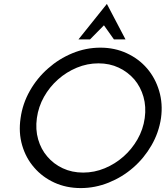

<svg xmlns="http://www.w3.org/2000/svg" viewBox="-20 -951 844 979"><path d="M85 -349Q74 -275 93 -210Q112 -145 154 -97Q196 -48 257 -20Q318 8 392 8Q465 8 534.5 -20Q604 -48 660 -97Q715 -145 752.5 -210Q790 -275 801 -349Q811 -422 791.5 -487.5Q772 -553 730 -602Q688 -651 626.5 -679.5Q565 -708 492 -708Q418 -708 349 -679.5Q280 -651 225 -602Q169 -553 132 -487.5Q95 -422 85 -349ZM168 -349Q176 -407 204.5 -457.5Q233 -508 276 -546Q319 -584 372 -606Q425 -628 482 -628Q539 -628 585.5 -606Q632 -584 665 -546Q697 -508 711.5 -457.5Q726 -407 718 -349Q710 -291 681 -240.5Q652 -190 610 -153Q567 -115 514 -93Q461 -71 404 -71Q347 -71 300 -93Q253 -115 221 -153Q189 -190 174.5 -240.5Q160 -291 168 -349ZM525 -931Q489 -886 452.5 -840.5Q416 -795 380 -750H439Q456 -768 474.5 -786Q493 -804 510 -822Q527 -798 535.5 -786Q544 -774 561 -750H620Q596 -795 572.5 -840.5Q549 -886 525 -931Z"/></svg>

Font: Josefin Slab Thin
Style: Bold Italic
Weight: 700
Italic angle: -12°
Version: Version 2.000